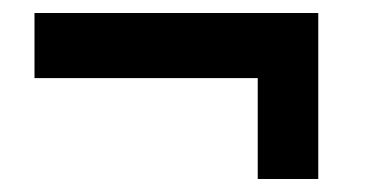

<svg xmlns="http://www.w3.org/2000/svg" viewBox="-20 -384 570 295"><path d="M376 -109V-264H33V-364H469V-109Z"/></svg>

Font: Faustina ExtraBold
Style: Italic
Weight: 800
Italic angle: -8°
Designer: Alfonso Garcia
Foundry: http://www.omnibus-type.com
Version: Version 1.200